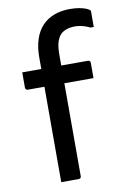

<svg xmlns="http://www.w3.org/2000/svg" viewBox="-86 -816 573 868"><g transform="rotate(-10 200.0 -382.0)"><path d="M35.9 -519.4H337.7Q341.1 -519.4 343.4 -517.9Q345.7 -516.4 347.2 -514.1Q348.7 -511.8 348.7 -508.4Q348.7 -489.6 348.7 -473.3Q348.7 -457 348.7 -437.9H46.9Q43.9 -437.9 41.4 -439.4Q38.9 -440.9 37.4 -443.4Q35.9 -445.9 35.9 -448.9Q35.9 -468 35.9 -484.3Q35.9 -500.6 35.9 -519.4ZM214.9 -11Q214.9 -6.4 211.9 -3.2Q208.9 0 203.9 0Q183.1 0 163.7 0Q144.2 0 123.4 0Q123.4 -25 123.4 -49.7Q123.4 -74.4 123.4 -99.4Q123.4 -167.1 123.4 -223.9Q123.4 -280.7 123.4 -334.2Q123.4 -387.8 123.4 -445.4Q123.4 -503 123.4 -572.6Q123.4 -618.8 135 -654.7Q146.5 -690.6 168.9 -714.8Q191.3 -739.1 223.7 -751.6Q256.1 -764.1 296.8 -764.1Q320.1 -764.1 338.9 -760.9Q357.7 -757.6 370.1 -752.6Q382.6 -747.6 387 -743.1Q389 -742.1 389.5 -739.9Q390 -737.7 390 -735.1Q390 -718.3 390 -700.5Q390 -682.7 390 -665.4H374.7Q363.9 -671 352.4 -674.7Q341 -678.5 329.3 -680.6Q317.6 -682.7 304 -682.7Q287.9 -682.7 272.4 -678.3Q256.9 -674 244.4 -664.2Q231.3 -653.4 223.1 -631.2Q214.9 -609 214.9 -567.9Q214.9 -516.1 214.9 -459.7Q214.9 -403.4 214.9 -345.1Q214.9 -286.8 214.9 -228.9Q214.9 -170.9 214.9 -115.9Q214.9 -60.8 214.9 -11Z"/></g></svg>

Font: Recursive Sans Linear Light
Style: Regular
Weight: 300
Version: Version 1.085